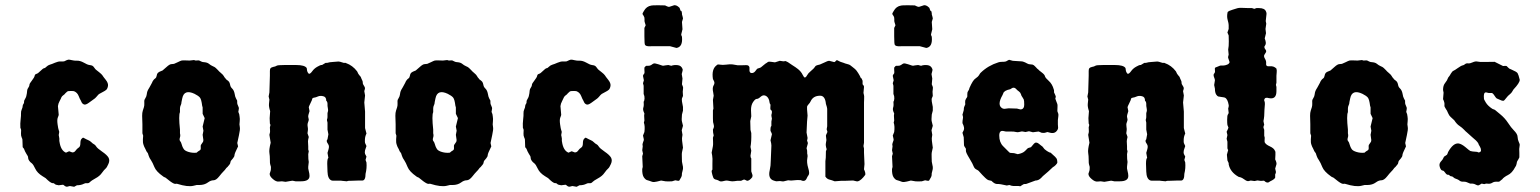

<svg xmlns="http://www.w3.org/2000/svg" viewBox="-20 -696 5905 736"><path d="M252 -347.2Q241.2 -347.7 237.3 -344.7Q233.4 -341.8 230.5 -338.4Q227.1 -333.5 222.2 -330.6Q217.3 -327.1 215.3 -322.8Q213.9 -318.4 208.5 -308.6Q203.1 -298.8 202.1 -289.1L205.1 -255.9Q205.1 -253.9 201.7 -245.6Q198.2 -237.3 200.7 -219.7Q203.1 -202.1 205.1 -197.3Q207 -192.4 207 -189.9L205.1 -178.2Q205.1 -177.7 206.5 -170.9Q208 -164.1 207.5 -159.7Q207 -155.3 208 -152.8Q212.9 -118.7 232.9 -110.8L245.1 -116.2L256.8 -111.8Q264.6 -111.3 269.5 -118.2Q274.9 -126 281.2 -129.9Q288.1 -133.8 288.1 -146.5Q288.1 -158.7 292.5 -163.6Q296.9 -168.9 299.8 -168L311 -162.1Q312 -161.1 318.4 -158.7Q324.7 -156.2 330.1 -150.9Q335.9 -145 340.3 -143.1Q344.7 -141.1 348.6 -134.8Q353 -127.4 371.6 -114.7Q390.1 -102.1 396 -91.8Q401.9 -81.1 395.5 -67.4Q389.6 -53.7 384.8 -49.8Q379.4 -45.4 370.6 -33.2Q362.3 -21 345.7 -12.2Q329.1 -2.9 325.7 1Q320.3 7.3 313.5 6.3Q306.6 5.4 301.8 8.3Q290.5 14.2 274.9 14.2L264.2 20L248 17.1Q246.1 17.1 243.7 18.1Q241.2 19 238.3 19.5Q235.4 20 233.9 19.5Q231.9 19 229.5 17.6Q227.1 16.1 225.1 14.2Q223.1 12.2 221.2 12.2L205.1 14.2Q192.9 12.7 189.9 9.3Q187 5.9 183.1 5.9H180.2Q172.4 4.4 154.8 -13.2Q151.9 -15.1 143.1 -20.5Q122.6 -33.2 115.2 -49.3Q107.9 -65.4 101.6 -70.3Q95.7 -74.2 91.8 -80.1Q87.9 -85.9 87.9 -90.3Q87.9 -94.7 86.4 -97.7Q85 -100.6 81.1 -106.4Q77.1 -113.3 75.7 -116.2Q74.2 -119.1 73.2 -122.6Q72.3 -126 69.3 -128.9Q66.4 -131.8 66.9 -132.8L65.9 -161.1Q65.9 -163.1 63 -169.4Q60.1 -175.8 60.5 -184.6Q61 -193.4 61 -197.3Q61 -200.2 58.1 -206.1Q57.1 -222.7 59.1 -238.3Q61 -253.9 60.5 -261.7Q60.1 -269.5 63.5 -276.9Q66.9 -284.2 66.9 -289.1Q66.9 -293.9 69.8 -297.4Q72.8 -300.8 72.3 -305.7Q71.8 -310.5 76.7 -317.9Q81.5 -325.7 83 -338.4Q84 -351.1 85.4 -354.5Q86.9 -357.9 89.4 -361.3Q92.8 -366.2 92.8 -370.6Q92.8 -375.5 101.6 -386.2Q111.8 -399.4 112.8 -405.3Q113.8 -411.1 119.1 -412.6Q125.5 -414.1 134.8 -423.8Q144.5 -433.6 148.9 -434.6Q152.8 -434.6 158.2 -440.4Q163.6 -445.8 171.4 -448.2Q178.7 -450.2 190.9 -455.6Q203.1 -460.9 212.4 -460.4Q221.7 -460 226.1 -460.9Q237.8 -466.8 241.7 -467.3Q246.1 -467.8 255.9 -465.3Q265.6 -462.9 274.4 -463.4Q286.6 -463.9 300.8 -456.1Q314.9 -447.8 322.8 -446.8Q331.1 -445.8 334.5 -443.8Q337.9 -441.9 341.8 -436Q345.7 -430.2 348.6 -428.2Q351.6 -426.3 360.4 -418.9Q369.6 -411.6 372.6 -407.2Q375 -402.8 385.3 -390.1Q395.5 -377.4 394 -366.7Q392.1 -356 387.2 -351.6Q382.8 -347.7 373 -342.8Q363.3 -337.9 360.4 -335.9Q357.4 -334 355.5 -331.5Q353 -329.1 349.1 -324.2Q344.7 -319.3 341.8 -317.4Q338.9 -314.9 336.4 -313.5Q334 -312 320.8 -302.2Q307.6 -292.5 301.3 -295.9Q294.9 -298.8 292.5 -304.7Q290 -310.5 289.1 -312Q287.1 -314 281.7 -327.6Q276.4 -341.3 264.2 -346.2Q262.7 -347.2 252 -347.2Z M897.9 -219.2Q897.9 -216.3 899.4 -208Q900.9 -199.7 896 -177.7Q891.1 -155.8 889.6 -147.9L892.6 -134.8Q878.9 -107.4 878.9 -101.6Q878.9 -95.7 873 -88.9Q867.2 -82 865.2 -79.6Q863.8 -77.1 863.3 -73.7Q862.8 -70.3 861.8 -68.4Q860.8 -66.4 858.4 -63.5Q856 -61 854.5 -59.1Q853.5 -57.1 850.6 -54.7Q847.7 -52.7 845.2 -48.8Q842.8 -44.9 835.9 -38.1Q829.1 -31.2 820.8 -20.5Q808.6 -4.9 798.3 -4.9Q788.1 -4.9 776.9 3.4Q763.7 13.2 744.1 13.2H733.9L721.7 16.1Q700.2 21.5 659.7 8.8Q658.7 7.8 652.8 8.8Q647 9.8 632.3 -1Q618.2 -11.7 616.2 -13.7Q614.3 -15.6 610.8 -16.6Q606.9 -18.1 605 -20Q578.6 -38.6 571.8 -55.7Q564.9 -72.8 559.1 -81.5Q552.7 -90.3 550.3 -98.1Q547.9 -106 546.9 -108.4Q545.9 -110.8 543.5 -113.3Q541 -115.7 539.6 -120.1Q538.1 -124.5 535.6 -128.4Q533.2 -131.8 530.3 -140.6Q526.9 -149.9 527.8 -162.1Q528.8 -174.3 528.8 -175.8L525.9 -185.1V-219.2L524.9 -252Q524.9 -264.2 527.3 -271.5Q529.8 -278.8 531.7 -285.2Q533.7 -291.5 533.2 -300.8Q532.7 -310.1 533.7 -313Q534.7 -315.9 537.6 -320.3Q541.5 -326.2 542.5 -334Q543.5 -341.8 544.9 -345.7Q545.9 -349.6 553.2 -361.3Q560.5 -374 562.5 -378.4Q564 -382.8 565.4 -384.8Q566.9 -386.7 568.8 -389.6Q570.8 -392.6 575.2 -395.5Q579.6 -398.9 580.6 -405.8Q581.5 -413.1 585.4 -417Q589.4 -420.9 603 -425.8Q606 -427.7 618.2 -439Q630.4 -450.2 637.2 -450.2L647 -451.2Q650.4 -452.1 661.1 -457.5Q671.9 -462.9 675.8 -463.9Q679.7 -464.8 691.9 -464.4Q704.1 -463.9 707 -463.9L723.6 -465.8L730 -463.9Q731.9 -463.9 737.3 -464.4Q742.7 -464.8 744.1 -463.9Q746.1 -462.9 749 -461.4Q752 -460 754.4 -459Q756.8 -458 763.7 -457.5Q774.9 -456.5 781.2 -451.2Q787.6 -445.8 795.4 -442.4Q803.7 -439 807.1 -435.5Q810.5 -432.1 811.5 -431.2Q812.5 -430.7 815.9 -426.8Q818.8 -422.9 827.1 -416Q835.4 -409.2 837.9 -404.3Q839.8 -399.9 844.7 -395Q845.7 -392.1 851.1 -388.7Q856.4 -384.8 858.4 -381.8Q860.8 -377.9 862.3 -370.6Q863.3 -362.8 870.1 -356.4Q877 -349.6 879.4 -336.9Q881.3 -324.2 884.8 -318.4Q888.7 -312 889.2 -310.1Q889.6 -308.1 889.2 -303.2Q888.7 -297.9 892.6 -290.5Q896.5 -282.7 895.5 -279.3Q895 -275.9 894.5 -272.5Q894 -269 893.6 -267.1L897 -258.3Q897 -257.8 898.4 -249Q899.9 -240.2 898.9 -231.4Q897.9 -222.7 897.9 -219.2ZM756.8 -210.9Q764.6 -242.2 764.6 -243.2L756.8 -259.8V-284.2L754.9 -291Q752 -315.4 746.1 -322.3Q740.2 -329.1 725.6 -336.4Q686 -355 678.7 -319.3Q674.8 -301.8 674.8 -297.9Q669.9 -288.1 669.9 -278.8V-266.1Q664.1 -253.9 669.9 -199.2V-185.1Q669.9 -184.1 670.9 -179.7Q671.9 -175.3 669.4 -167.5Q667 -159.7 670.4 -155.3Q673.8 -150.9 674.3 -148.9Q674.8 -147 676.3 -143.1Q677.7 -139.2 678.7 -135.7Q679.7 -132.3 684.1 -125Q688.5 -117.7 703.6 -113.3Q718.8 -108.9 733.9 -110.8L738.8 -115.2Q748 -120.1 749 -123.5Q750 -127 749.5 -131.8Q749 -136.7 750 -140.1L755.9 -148.9Q761.2 -154.3 758.8 -165Q756.8 -175.8 756.8 -179.2L759.8 -194.8Z M1161.6 -105Q1161.6 -83 1163.6 -75.2L1161.6 -57.1Q1160.6 -51.3 1163.6 -40.5Q1166.5 -29.8 1166.5 -21.5Q1166.5 -1 1134.3 -1H1112.8Q1110.8 -1 1106 -2.4Q1101.1 -3.9 1097.7 -2.9L1074.7 1L1060.5 -1Q1058.6 -1 1048.3 0Q1038.1 1 1025.9 -9.8Q1013.7 -20 1013.7 -29.8L1017.6 -42Q1018.6 -43.9 1018.6 -56.2L1015.6 -66.9Q1014.6 -68.8 1014.6 -83.5Q1014.6 -98.1 1012.7 -109.9Q1010.7 -121.6 1017.6 -148.9L1012.7 -179.2L1014.6 -187Q1015.6 -189 1015.1 -196.8Q1014.6 -204.6 1014.6 -208L1016.6 -215.8Q1016.6 -220.2 1014.6 -222.2Q1014.6 -226.1 1013.7 -243.2L1015.6 -270Q1009.8 -287.6 1011.2 -298.8Q1012.7 -310.1 1012.7 -314L1009.8 -326.2L1012.7 -341.8L1014.6 -405.8V-423.8Q1014.6 -431.6 1017.1 -434.6Q1019.5 -437.5 1027.3 -439.5Q1036.1 -440.9 1040 -443.8Q1043.9 -446.8 1070.8 -446.8H1114.7Q1148.4 -446.8 1155.8 -435.1L1156.7 -428.7Q1156.7 -423.8 1159.7 -418.5Q1162.6 -413.1 1165 -413.1Q1169.9 -413.1 1177.2 -423.3Q1184.6 -433.6 1196.8 -440.4Q1208.5 -446.8 1210.9 -446.8H1214.4L1226.6 -454.1Q1227.5 -455.1 1230.5 -455.1H1234.4Q1243.7 -458 1255.9 -458.5Q1268.6 -459 1274.9 -460Q1281.2 -460.9 1297.4 -455.1H1303.2Q1305.7 -455.1 1306.6 -454.1Q1331.5 -445.3 1348.6 -422.9Q1349.6 -421.9 1350.1 -420.4Q1350.6 -418.9 1351.6 -417Q1352.5 -415 1353.5 -413.1Q1354.5 -411.1 1357.9 -407.2Q1361.8 -403.3 1362.8 -401.4Q1363.8 -399.4 1365.7 -394Q1367.7 -389.2 1369.1 -386.7Q1370.6 -383.8 1370.6 -379.9Q1370.6 -376 1371.6 -373.5Q1372.6 -371.1 1375.5 -366.7Q1378.4 -362.3 1378.9 -359.4Q1379.4 -356.4 1378.9 -355Q1378.4 -353 1377.4 -350.6Q1376.5 -348.1 1376.5 -346.2L1379.4 -330.1L1376.5 -303.2L1379.4 -268.1V-205.1L1384.8 -184.1Q1379.4 -173.3 1378.9 -162.1Q1378.4 -150.9 1379.4 -147.9L1384.8 -136.2L1379.4 -120.1Q1377.4 -111.3 1379.4 -106L1384.8 -95.7L1381.3 -83L1384.8 -73.2Q1386.7 -51.3 1381.3 -29.8Q1381.3 -3.9 1368.7 -3.9H1352.5L1322.8 -2.9H1317.9Q1313.5 -2.9 1309.6 -1L1290.5 -2.9Q1287.6 -3.9 1281.7 -3.4Q1275.9 -2.9 1272.9 -3.4Q1270 -3.9 1262.2 -3.4Q1254.4 -2.9 1250.5 -4.4Q1236.3 -10.3 1235.4 -38.1L1234.4 -68.4Q1234.4 -87.9 1238.8 -90.8L1235.4 -109.9Q1235.4 -110.8 1239.3 -123.5Q1243.2 -136.2 1237.8 -143.6Q1232.4 -151.4 1232.4 -155.3Q1232.4 -159.2 1235.4 -162.1Q1237.3 -170.9 1238.8 -181.2L1235.4 -199.2V-226.1Q1232.4 -235.8 1233.9 -239.3Q1235.4 -242.7 1235.4 -247.6V-259.8Q1234.9 -262.2 1236.8 -267.6Q1238.8 -272.5 1236.8 -281.2Q1234.9 -290 1235.4 -297.9Q1235.4 -305.7 1230.5 -310.1Q1231 -324.2 1219.2 -327.1Q1207.5 -330.1 1198.7 -326.2Q1189.9 -322.3 1184.6 -321.8Q1178.7 -321.3 1177.2 -317.9Q1175.8 -314 1175.3 -311.5Q1174.3 -308.6 1169.4 -298.8Q1164.6 -289.1 1163.6 -285.2L1166.5 -270Q1160.6 -252.4 1161.6 -248L1163.6 -237.8Q1163.6 -233.9 1160.6 -226.6Q1157.7 -219.2 1159.7 -209Q1161.6 -198.7 1158.7 -185.1L1163.6 -170.9Q1160.6 -159.2 1160.6 -154.3L1161.6 -134.8V-123L1163.6 -116.2Z M1868.7 -219.2Q1868.7 -216.3 1870.1 -208Q1871.6 -199.7 1866.7 -177.7Q1861.8 -155.8 1860.4 -147.9L1863.3 -134.8Q1849.6 -107.4 1849.6 -101.6Q1849.6 -95.7 1843.8 -88.9Q1837.9 -82 1835.9 -79.6Q1834.5 -77.1 1834 -73.7Q1833.5 -70.3 1832.5 -68.4Q1831.5 -66.4 1829.1 -63.5Q1826.7 -61 1825.2 -59.1Q1824.2 -57.1 1821.3 -54.7Q1818.4 -52.7 1815.9 -48.8Q1813.5 -44.9 1806.6 -38.1Q1799.8 -31.2 1791.5 -20.5Q1779.3 -4.9 1769 -4.9Q1758.8 -4.9 1747.6 3.4Q1734.4 13.2 1714.8 13.2H1704.6L1692.4 16.1Q1670.9 21.5 1630.4 8.8Q1629.4 7.8 1623.5 8.8Q1617.7 9.8 1603 -1Q1588.9 -11.7 1586.9 -13.7Q1585 -15.6 1581.5 -16.6Q1577.6 -18.1 1575.7 -20Q1549.3 -38.6 1542.5 -55.7Q1535.6 -72.8 1529.8 -81.5Q1523.4 -90.3 1521 -98.1Q1518.6 -106 1517.6 -108.4Q1516.6 -110.8 1514.2 -113.3Q1511.7 -115.7 1510.3 -120.1Q1508.8 -124.5 1506.3 -128.4Q1503.9 -131.8 1501 -140.6Q1497.6 -149.9 1498.5 -162.1Q1499.5 -174.3 1499.5 -175.8L1496.6 -185.1V-219.2L1495.6 -252Q1495.6 -264.2 1498 -271.5Q1500.5 -278.8 1502.4 -285.2Q1504.4 -291.5 1503.9 -300.8Q1503.4 -310.1 1504.4 -313Q1505.4 -315.9 1508.3 -320.3Q1512.2 -326.2 1513.2 -334Q1514.2 -341.8 1515.6 -345.7Q1516.6 -349.6 1523.9 -361.3Q1531.2 -374 1533.2 -378.4Q1534.7 -382.8 1536.1 -384.8Q1537.6 -386.7 1539.6 -389.6Q1541.5 -392.6 1545.9 -395.5Q1550.3 -398.9 1551.3 -405.8Q1552.2 -413.1 1556.2 -417Q1560.1 -420.9 1573.7 -425.8Q1576.7 -427.7 1588.9 -439Q1601.1 -450.2 1607.9 -450.2L1617.7 -451.2Q1621.1 -452.1 1631.8 -457.5Q1642.6 -462.9 1646.5 -463.9Q1650.4 -464.8 1662.6 -464.4Q1674.8 -463.9 1677.7 -463.9L1694.3 -465.8L1700.7 -463.9Q1702.6 -463.9 1708 -464.4Q1713.4 -464.8 1714.8 -463.9Q1716.8 -462.9 1719.7 -461.4Q1722.7 -460 1725.1 -459Q1727.5 -458 1734.4 -457.5Q1745.6 -456.5 1752 -451.2Q1758.3 -445.8 1766.1 -442.4Q1774.4 -439 1777.8 -435.5Q1781.2 -432.1 1782.2 -431.2Q1783.2 -430.7 1786.6 -426.8Q1789.6 -422.9 1797.9 -416Q1806.2 -409.2 1808.6 -404.3Q1810.5 -399.9 1815.4 -395Q1816.4 -392.1 1821.8 -388.7Q1827.1 -384.8 1829.1 -381.8Q1831.5 -377.9 1833 -370.6Q1834 -362.8 1840.8 -356.4Q1847.7 -349.6 1850.1 -336.9Q1852.1 -324.2 1855.5 -318.4Q1859.4 -312 1859.9 -310.1Q1860.4 -308.1 1859.9 -303.2Q1859.4 -297.9 1863.3 -290.5Q1867.2 -282.7 1866.2 -279.3Q1865.7 -275.9 1865.2 -272.5Q1864.7 -269 1864.3 -267.1L1867.7 -258.3Q1867.7 -257.8 1869.1 -249Q1870.6 -240.2 1869.6 -231.4Q1868.7 -222.7 1868.7 -219.2ZM1727.5 -210.9Q1735.4 -242.2 1735.4 -243.2L1727.5 -259.8V-284.2L1725.6 -291Q1722.7 -315.4 1716.8 -322.3Q1710.9 -329.1 1696.3 -336.4Q1656.7 -355 1649.4 -319.3Q1645.5 -301.8 1645.5 -297.9Q1640.6 -288.1 1640.6 -278.8V-266.1Q1634.8 -253.9 1640.6 -199.2V-185.1Q1640.6 -184.1 1641.6 -179.7Q1642.6 -175.3 1640.1 -167.5Q1637.7 -159.7 1641.1 -155.3Q1644.5 -150.9 1645 -148.9Q1645.5 -147 1647 -143.1Q1648.4 -139.2 1649.4 -135.7Q1650.4 -132.3 1654.8 -125Q1659.2 -117.7 1674.3 -113.3Q1689.5 -108.9 1704.6 -110.8L1709.5 -115.2Q1718.8 -120.1 1719.7 -123.5Q1720.7 -127 1720.2 -131.8Q1719.7 -136.7 1720.7 -140.1L1726.6 -148.9Q1731.9 -154.3 1729.5 -165Q1727.5 -175.8 1727.5 -179.2L1730.5 -194.8Z M2178.2 -347.2Q2167.5 -347.7 2163.6 -344.7Q2159.7 -341.8 2156.7 -338.4Q2153.3 -333.5 2148.4 -330.6Q2143.6 -327.1 2141.6 -322.8Q2140.1 -318.4 2134.8 -308.6Q2129.4 -298.8 2128.4 -289.1L2131.3 -255.9Q2131.3 -253.9 2127.9 -245.6Q2124.5 -237.3 2127 -219.7Q2129.4 -202.1 2131.3 -197.3Q2133.3 -192.4 2133.3 -189.9L2131.3 -178.2Q2131.3 -177.7 2132.8 -170.9Q2134.3 -164.1 2133.8 -159.7Q2133.3 -155.3 2134.3 -152.8Q2139.2 -118.7 2159.2 -110.8L2171.4 -116.2L2183.1 -111.8Q2190.9 -111.3 2195.8 -118.2Q2201.2 -126 2207.5 -129.9Q2214.4 -133.8 2214.4 -146.5Q2214.4 -158.7 2218.8 -163.6Q2223.1 -168.9 2226.1 -168L2237.3 -162.1Q2238.3 -161.1 2244.6 -158.7Q2251 -156.2 2256.3 -150.9Q2262.2 -145 2266.6 -143.1Q2271 -141.1 2274.9 -134.8Q2279.3 -127.4 2297.9 -114.7Q2316.4 -102.1 2322.3 -91.8Q2328.1 -81.1 2321.8 -67.4Q2315.9 -53.7 2311 -49.8Q2305.7 -45.4 2296.9 -33.2Q2288.6 -21 2272 -12.2Q2255.4 -2.9 2252 1Q2246.6 7.3 2239.7 6.3Q2232.9 5.4 2228 8.3Q2216.8 14.2 2201.2 14.2L2190.4 20L2174.3 17.1Q2172.4 17.1 2169.9 18.1Q2167.5 19 2164.6 19.5Q2161.6 20 2160.2 19.5Q2158.2 19 2155.8 17.6Q2153.3 16.1 2151.4 14.2Q2149.4 12.2 2147.5 12.2L2131.3 14.2Q2119.1 12.7 2116.2 9.3Q2113.3 5.9 2109.4 5.9H2106.4Q2098.6 4.4 2081.1 -13.2Q2078.1 -15.1 2069.3 -20.5Q2048.8 -33.2 2041.5 -49.3Q2034.2 -65.4 2027.8 -70.3Q2022 -74.2 2018.1 -80.1Q2014.2 -85.9 2014.2 -90.3Q2014.2 -94.7 2012.7 -97.7Q2011.2 -100.6 2007.3 -106.4Q2003.4 -113.3 2002 -116.2Q2000.5 -119.1 1999.5 -122.6Q1998.5 -126 1995.6 -128.9Q1992.7 -131.8 1993.2 -132.8L1992.2 -161.1Q1992.2 -163.1 1989.3 -169.4Q1986.3 -175.8 1986.8 -184.6Q1987.3 -193.4 1987.3 -197.3Q1987.3 -200.2 1984.4 -206.1Q1983.4 -222.7 1985.4 -238.3Q1987.3 -253.9 1986.8 -261.7Q1986.3 -269.5 1989.7 -276.9Q1993.2 -284.2 1993.2 -289.1Q1993.2 -293.9 1996.1 -297.4Q1999 -300.8 1998.5 -305.7Q1998 -310.5 2002.9 -317.9Q2007.8 -325.7 2009.3 -338.4Q2010.3 -351.1 2011.7 -354.5Q2013.2 -357.9 2015.6 -361.3Q2019 -366.2 2019 -370.6Q2019 -375.5 2027.8 -386.2Q2038.1 -399.4 2039.1 -405.3Q2040 -411.1 2045.4 -412.6Q2051.8 -414.1 2061 -423.8Q2070.8 -433.6 2075.2 -434.6Q2079.1 -434.6 2084.5 -440.4Q2089.8 -445.8 2097.7 -448.2Q2105 -450.2 2117.2 -455.6Q2129.4 -460.9 2138.7 -460.4Q2147.9 -460 2152.3 -460.9Q2164.1 -466.8 2168 -467.3Q2172.4 -467.8 2182.1 -465.3Q2191.9 -462.9 2200.7 -463.4Q2212.9 -463.9 2227.1 -456.1Q2241.2 -447.8 2249 -446.8Q2257.3 -445.8 2260.7 -443.8Q2264.2 -441.9 2268.1 -436Q2272 -430.2 2274.9 -428.2Q2277.8 -426.3 2286.6 -418.9Q2295.9 -411.6 2298.8 -407.2Q2301.3 -402.8 2311.5 -390.1Q2321.8 -377.4 2320.3 -366.7Q2318.4 -356 2313.5 -351.6Q2309.1 -347.7 2299.3 -342.8Q2289.6 -337.9 2286.6 -335.9Q2283.7 -334 2281.7 -331.5Q2279.3 -329.1 2275.4 -324.2Q2271 -319.3 2268.1 -317.4Q2265.1 -314.9 2262.7 -313.5Q2260.3 -312 2247.1 -302.2Q2233.9 -292.5 2227.5 -295.9Q2221.2 -298.8 2218.8 -304.7Q2216.3 -310.5 2215.3 -312Q2213.4 -314 2208 -327.6Q2202.6 -341.3 2190.4 -346.2Q2189 -347.2 2178.2 -347.2Z M2458.5 -443.8H2464.8Q2471.7 -443.4 2477.1 -447.3Q2481.9 -451.2 2485.8 -452.6Q2489.7 -454.1 2503.4 -449.7Q2517.1 -445.3 2519.5 -444.3Q2522 -443.4 2529.8 -445.3Q2537.6 -446.8 2542 -446.8L2553.2 -443.8Q2564 -447.8 2577.6 -446.3Q2591.3 -444.8 2596.2 -432.1Q2598.1 -428.2 2595.7 -421.4Q2593.3 -414.1 2593.3 -412.1L2596.2 -395L2594.2 -373L2598.1 -362.8Q2599.1 -360.8 2598.1 -353.5Q2597.2 -346.2 2597.2 -344.2L2598.1 -328.1L2594.2 -318.8Q2593.3 -316.9 2594.2 -307.1L2598.1 -286.1V-272L2594.2 -256.8Q2592.3 -235.8 2594.2 -230L2598.1 -213.9L2593.3 -196.8L2596.2 -179.2Q2593.3 -165 2594.7 -156.7Q2596.2 -148.4 2596.2 -145L2598.1 -129.9L2594.2 -111.8Q2593.3 -108.4 2593.8 -93.8Q2594.2 -79.1 2594.2 -76.2L2598.1 -56.2Q2599.1 -48.8 2596.2 -40Q2593.3 -31.2 2593.8 -25.4Q2594.2 -19.5 2584 -3.9Q2582 -2 2576.2 -3.4Q2570.3 -4.9 2568.8 -4.9L2556.2 -1Q2540 0 2531.2 -1L2514.2 -3.9L2498.5 0Q2486.8 2.9 2480 1L2469.2 -2.9Q2467.3 -3.9 2460.9 -5.4Q2454.6 -6.8 2447.8 -16.6Q2441.4 -26.4 2441.9 -47.9L2443.8 -56.2L2441.9 -97.2L2444.8 -106.9L2441.9 -120.1L2443.8 -134.8L2442.9 -143.1Q2442.9 -145 2444.8 -149.9Q2446.8 -155.3 2447.8 -158.2Q2448.7 -161.1 2446.8 -167.5Q2445.3 -173.8 2444.8 -176.3L2450.2 -189.9Q2453.1 -211.9 2448.2 -226.1L2450.2 -233.9L2449.2 -252.9L2450.2 -261.2Q2443.4 -274.9 2445.8 -282.2Q2448.2 -289.6 2447.8 -295.9Q2447.3 -302.7 2447.3 -306.2Q2450.2 -309.1 2450.7 -318.4Q2451.2 -327.6 2447.3 -335.9V-367.2L2444.8 -377L2448.2 -388.2L2444.8 -404.8Q2444.8 -407.2 2446.8 -410.2Q2448.7 -413.1 2450.2 -415Q2451.2 -417 2450.2 -427.7Q2449.2 -438.5 2452.1 -439Q2455.1 -443.8 2458.5 -443.8ZM2545.9 -669.9 2561 -674.8Q2571.3 -679.7 2585 -666Q2585.9 -664.1 2586.9 -660.6Q2587.9 -657.2 2588.9 -654.8Q2593.3 -654.8 2593.3 -648.9Q2594.2 -647.9 2594.2 -645V-641.1Q2598.1 -627.9 2598.1 -625L2594.2 -611.8L2596.2 -584L2591.3 -564Q2591.3 -561 2594.2 -555.2Q2598.1 -516.1 2573.2 -512.2L2547.9 -519H2479Q2478 -519 2473.1 -518.6Q2468.3 -518.1 2466.3 -518.6Q2464.4 -519 2460 -519.5Q2455.6 -520 2452.6 -523.9Q2450.2 -527.3 2450.2 -557.6V-588.9L2455.1 -599.1L2451.2 -611.8Q2450.2 -614.7 2450.7 -622.1Q2451.2 -629.4 2447.3 -635.3Q2442.9 -641.1 2442.9 -643.1Q2442.9 -645 2448.2 -653.8Q2458 -671.9 2477.1 -674.8Q2479 -675.8 2503.4 -675.8Q2527.8 -675.8 2529.3 -675.3Q2530.8 -674.8 2536.6 -671.9Q2542.5 -668.9 2545.9 -669.9Z M3144 -78.1Q3146 -85.9 3146 -116.2L3148.9 -124Q3144 -138.7 3146 -147.5Q3147.9 -155.8 3147.9 -159.2L3146 -175.8Q3146 -177.7 3148.4 -182.6Q3150.9 -187.5 3151.4 -189Q3151.9 -190.9 3151.4 -192.9Q3150.9 -194.8 3149.9 -196.8Q3148.9 -198.7 3148.9 -200.7L3150.9 -211.9V-278.8Q3150.9 -283.2 3146 -297.9Q3143.1 -329.1 3124 -329.1Q3097.2 -329.1 3087.4 -307.6Q3084.5 -301.3 3079.6 -296.4Q3074.7 -291 3073.7 -287.1Q3072.8 -283.2 3075.7 -252.9L3073.7 -230L3071.8 -188L3075.7 -167L3073.7 -155.8Q3076.7 -152.8 3076.7 -146L3071.8 -127.9Q3074.7 -119.1 3074.2 -113.3Q3073.7 -107.4 3075.2 -103Q3076.7 -99.1 3074.7 -88.9Q3071.8 -73.2 3078.1 -52.2Q3084.5 -31.2 3079.6 -24.9Q3074.7 -18.1 3072.8 -13.2Q3066.4 2.9 3049.8 -5.4Q3048.8 -5.9 3036.6 -5.9L3012.7 -3.9L3001 -4.9L2984.9 -1Q2981.9 0 2977.1 -1Q2972.2 -2 2969.7 -2L2955.6 -1L2948.7 -2.9Q2922.4 -9.3 2930.7 -43.9Q2934.6 -60.1 2934.6 -80.1L2937 -138.2Q2937 -145 2933.6 -158.2L2939 -181.2Q2939 -183.1 2938 -185.1Q2937 -187 2936 -189.5Q2935.1 -191.9 2934.1 -193.4Q2933.1 -194.8 2933.6 -202.6Q2933.6 -210.4 2937 -212.9V-230L2939 -241.2Q2936 -253.4 2937.5 -257.8Q2939 -261.7 2939 -267.1Q2939 -272.5 2933.6 -275.9Q2932.6 -278.3 2933.1 -285.2Q2933.6 -292 2933.6 -293.9Q2933.6 -295.9 2930.7 -299.8Q2927.7 -325.7 2911.6 -330.1Q2903.8 -332 2896 -325.2Q2886.2 -316.4 2880.9 -316.9Q2875 -316.9 2866.7 -304.7Q2858.4 -292.5 2858.9 -272.5Q2859.9 -252 2859.9 -250L2856 -231.9L2856.9 -198.2L2859.9 -186Q2860.8 -154.3 2856.9 -132.8L2859.9 -118.2L2856.9 -99.1Q2856.9 -91.8 2859.9 -88.9V-39.1L2864.7 -24.4Q2864.7 -22 2863.8 -17.1Q2853 -2.9 2843.8 -2.9Q2834.5 -7.8 2832.5 -7.8Q2830.6 -7.8 2820.8 -2.9H2806.2Q2803.7 -2.9 2795.4 -1.5Q2786.6 0 2777.8 -2Q2769 -3.9 2765.1 -3.9Q2761.2 -3.9 2753.9 -2Q2743.2 1 2737.8 -2Q2732.9 -5.4 2727.1 -6.8Q2720.7 -7.8 2717.3 -10.7Q2713.9 -13.7 2710.9 -24.9Q2708 -36.1 2708 -39.6Q2708 -43 2710.9 -45.9V-67.9Q2711.9 -90.8 2710 -99.6Q2708 -108.4 2708 -110.8L2712.9 -136.2Q2713.9 -141.6 2713.4 -152.3Q2712.9 -163.1 2712.9 -168L2715.8 -176.8Q2712.9 -187.5 2712.9 -199.2Q2716.8 -207 2716.8 -210.9Q2716.8 -214.8 2715.3 -220.7Q2713.9 -226.6 2713.4 -228Q2712.9 -229 2712.9 -242.2V-272.9L2714.8 -279.8L2712.9 -313L2715.8 -329.1L2713.9 -341.8Q2710 -358.9 2715.3 -368.2Q2720.7 -377 2717.3 -384.3Q2713.9 -392.1 2712.9 -393.1Q2707 -431.2 2727.1 -445.8Q2730 -450.2 2739.7 -448.2Q2749.5 -446.3 2763.7 -448.2Q2777.8 -450.2 2787.6 -449.2L2807.6 -445.8H2822.3Q2828.6 -445.8 2839.8 -446.3Q2851.1 -446.8 2853 -437.5V-424.8Q2854 -416 2861.8 -416Q2869.6 -416 2875 -422.9Q2879.9 -429.7 2881.8 -431.6Q2883.8 -433.6 2888.7 -434.6Q2894 -436 2897 -438Q2899.9 -439.9 2907.7 -446.8Q2915.5 -453.6 2920.9 -456.1Q2923.8 -460.9 2936 -459Q2948.2 -457 2950.7 -457L2969.2 -462.9L2982.9 -460.9L2991.7 -461.9Q2995.6 -460.4 3000.5 -457.5Q3005.4 -454.1 3017.1 -446.3Q3029.8 -438.5 3039.6 -430.7Q3051.3 -420.9 3056.6 -409.7Q3062 -398.9 3064.9 -398.9Q3069.3 -398.9 3073.7 -407.2Q3078.1 -415.5 3087.4 -422.9Q3096.7 -430.7 3098.1 -432.6Q3099.6 -434.6 3100.6 -435.5Q3102.1 -437 3103 -438.5Q3104 -439.9 3105 -441.4Q3106 -442.9 3107.4 -443.8Q3108.9 -444.8 3111.8 -445.8Q3114.7 -446.8 3117.2 -447.3Q3119.6 -447.8 3123 -448.7Q3126.5 -449.7 3139.6 -456.1Q3152.8 -462.9 3158.7 -462.9L3177.7 -458Q3180.2 -458 3183.1 -461.4Q3186 -464.8 3187.5 -465.3Q3189 -465.8 3194.8 -462.4Q3200.7 -459 3206.5 -457.5Q3212.4 -456.1 3215.3 -454.6Q3217.3 -453.1 3227.1 -450.7Q3236.8 -448.2 3238.8 -446.3Q3240.7 -444.3 3247.6 -439.5Q3254.4 -434.1 3257.8 -431.2Q3262.7 -427.2 3270 -415.5Q3277.3 -403.8 3279.8 -397Q3283.2 -397 3286.6 -386.2Q3286.6 -379.4 3286.6 -373Q3292 -367.7 3292 -362.8L3290 -339.8L3292 -331.1Q3293 -329.1 3292.5 -316.4Q3292 -303.7 3292 -303.2V-148.9L3290 -136.2L3292 -126.5V-110.8L3293.9 -66.9L3292 -46.9Q3298.3 -34.2 3296.9 -25.9Q3281.7 -4.9 3269 -1Q3265.1 0 3257.3 -2.4Q3249.5 -4.9 3245.6 -3.9L3218.8 -2.9H3204.6L3179.7 -1L3168.9 -4.9Q3167 -5.9 3158.7 -7.8Q3150.4 -9.8 3144 -19Z M3416 -443.8H3422.4Q3429.2 -443.4 3434.6 -447.3Q3439.5 -451.2 3443.4 -452.6Q3447.3 -454.1 3460.9 -449.7Q3474.6 -445.3 3477.1 -444.3Q3479.5 -443.4 3487.3 -445.3Q3495.1 -446.8 3499.5 -446.8L3510.7 -443.8Q3521.5 -447.8 3535.2 -446.3Q3548.8 -444.8 3553.7 -432.1Q3555.7 -428.2 3553.2 -421.4Q3550.8 -414.1 3550.8 -412.1L3553.7 -395L3551.8 -373L3555.7 -362.8Q3556.6 -360.8 3555.7 -353.5Q3554.7 -346.2 3554.7 -344.2L3555.7 -328.1L3551.8 -318.8Q3550.8 -316.9 3551.8 -307.1L3555.7 -286.1V-272L3551.8 -256.8Q3549.8 -235.8 3551.8 -230L3555.7 -213.9L3550.8 -196.8L3553.7 -179.2Q3550.8 -165 3552.2 -156.7Q3553.7 -148.4 3553.7 -145L3555.7 -129.9L3551.8 -111.8Q3550.8 -108.4 3551.3 -93.8Q3551.8 -79.1 3551.8 -76.2L3555.7 -56.2Q3556.6 -48.8 3553.7 -40Q3550.8 -31.2 3551.3 -25.4Q3551.8 -19.5 3541.5 -3.9Q3539.6 -2 3533.7 -3.4Q3527.8 -4.9 3526.4 -4.9L3513.7 -1Q3497.6 0 3488.8 -1L3471.7 -3.9L3456.1 0Q3444.3 2.9 3437.5 1L3426.8 -2.9Q3424.8 -3.9 3418.5 -5.4Q3412.1 -6.8 3405.3 -16.6Q3398.9 -26.4 3399.4 -47.9L3401.4 -56.2L3399.4 -97.2L3402.3 -106.9L3399.4 -120.1L3401.4 -134.8L3400.4 -143.1Q3400.4 -145 3402.3 -149.9Q3404.3 -155.3 3405.3 -158.2Q3406.2 -161.1 3404.3 -167.5Q3402.8 -173.8 3402.3 -176.3L3407.7 -189.9Q3410.6 -211.9 3405.8 -226.1L3407.7 -233.9L3406.7 -252.9L3407.7 -261.2Q3400.9 -274.9 3403.3 -282.2Q3405.8 -289.6 3405.3 -295.9Q3404.8 -302.7 3404.8 -306.2Q3407.7 -309.1 3408.2 -318.4Q3408.7 -327.6 3404.8 -335.9V-367.2L3402.3 -377L3405.8 -388.2L3402.3 -404.8Q3402.3 -407.2 3404.3 -410.2Q3406.2 -413.1 3407.7 -415Q3408.7 -417 3407.7 -427.7Q3406.7 -438.5 3409.7 -439Q3412.6 -443.8 3416 -443.8ZM3503.4 -669.9 3518.6 -674.8Q3528.8 -679.7 3542.5 -666Q3543.5 -664.1 3544.4 -660.6Q3545.4 -657.2 3546.4 -654.8Q3550.8 -654.8 3550.8 -648.9Q3551.8 -647.9 3551.8 -645V-641.1Q3555.7 -627.9 3555.7 -625L3551.8 -611.8L3553.7 -584L3548.8 -564Q3548.8 -561 3551.8 -555.2Q3555.7 -516.1 3530.8 -512.2L3505.4 -519H3436.5Q3435.5 -519 3430.7 -518.6Q3425.8 -518.1 3423.8 -518.6Q3421.9 -519 3417.5 -519.5Q3413.1 -520 3410.2 -523.9Q3407.7 -527.3 3407.7 -557.6V-588.9L3412.6 -599.1L3408.7 -611.8Q3407.7 -614.7 3408.2 -622.1Q3408.7 -629.4 3404.8 -635.3Q3400.4 -641.1 3400.4 -643.1Q3400.4 -645 3405.8 -653.8Q3415.5 -671.9 3434.6 -674.8Q3436.5 -675.8 3460.9 -675.8Q3485.4 -675.8 3486.8 -675.3Q3488.3 -674.8 3494.1 -671.9Q3500 -668.9 3503.4 -669.9Z M3905.3 -458.5Q3911.6 -456.1 3917.5 -452.6Q3923.3 -449.2 3930.7 -449.2Q3938.5 -449.2 3942.4 -446.3Q3946.3 -443.4 3951.7 -437.5Q3957 -431.2 3959.5 -430.2Q3961.4 -427.2 3973.1 -418.5Q3984.9 -409.7 3985.8 -403.3Q3987.3 -397.5 4000.5 -385.7Q4013.7 -374 4019.5 -353Q4020.5 -351.1 4020.5 -347.7V-341.8Q4027.3 -328.1 4027.3 -325.2L4025.4 -317.9Q4026.4 -314 4029.3 -307.1Q4032.2 -299.8 4033.2 -296.9Q4034.2 -293.9 4033.7 -284.2Q4033.2 -274.4 4033.2 -270L4037.1 -258.8Q4038.1 -256.8 4035.2 -235.8V-219.2L4036.1 -206.1Q4036.1 -203.1 4035.2 -201.2Q4026.4 -182.1 4006.3 -187L3995.1 -189.9L3985.4 -187Q3982.4 -186 3973.1 -187L3961.4 -191.9L3939.5 -189L3924.3 -192.9L3911.1 -189.9L3900.4 -191.9Q3896.5 -192.9 3888.7 -190.4Q3880.9 -188 3875 -189.9Q3868.7 -191.9 3853.5 -191.9H3835.4Q3833 -191.9 3828.1 -193.4Q3810.5 -198.2 3810.5 -176.3Q3810.5 -150.4 3825.2 -135.7Q3839.8 -121.1 3845.2 -115.7Q3850.1 -109.9 3853.5 -109.9L3867.2 -108.9L3881.3 -105Q3900.4 -108.4 3909.2 -117.2Q3917.5 -126 3919.4 -127.4Q3921.4 -128.9 3925.8 -129.9Q3930.2 -130.9 3932.1 -131.8Q3933.6 -132.8 3940.4 -141.6Q3947.3 -150.4 3952.6 -149.4Q3958 -148.9 3962.9 -144.5Q3967.8 -140.1 3970.7 -138.2Q3976.1 -135.3 3980 -129.4Q3983.4 -123.5 3993.2 -117.2Q4002.9 -110.8 4007.3 -110.8Q4017.1 -101.1 4024.4 -95.2Q4031.2 -88.9 4032.2 -82.5Q4033.2 -76.2 4033.2 -74.2Q4033.2 -69.8 4026.9 -63.5Q4020.5 -57.1 4016.1 -55.2Q3996.1 -36.1 3986.3 -28.3Q3976.6 -20.5 3971.7 -14.6Q3961.4 -3.9 3949.2 -3.9L3914.6 8.8Q3912.6 9.8 3908.7 9.3Q3904.8 8.8 3899.4 12.7Q3893.6 17.1 3891.1 18.1L3884.8 17.1H3865.7Q3858.9 17.1 3849.1 13.2L3839.4 15.1Q3813 8.8 3803.2 9.3Q3793.5 10.3 3780.3 -2.9Q3778.3 -3.9 3773.4 -4.4Q3768.6 -4.9 3763.7 -8.3Q3758.8 -11.7 3745.6 -25.4Q3732.9 -39.1 3731.4 -41Q3729.5 -43 3722.7 -46.4Q3715.8 -49.8 3712.4 -58.1Q3709.5 -66.9 3695.8 -89.4Q3682.1 -111.8 3682.6 -118.2Q3683.1 -125 3682.1 -127Q3681.2 -128.9 3678.2 -132.8Q3675.3 -136.7 3675.3 -140.1L3674.3 -169.9L3669.4 -187L3674.3 -196.8Q3678.7 -205.6 3669.4 -224.1Q3669.4 -233.4 3670.9 -240.2Q3672.4 -247.1 3670.9 -251Q3669.4 -254.9 3669.4 -256.3Q3669.4 -257.8 3672.4 -266.6Q3675.3 -275.4 3674.8 -279.3Q3674.3 -283.7 3680.2 -295.9Q3680.2 -297.9 3679.7 -304.7Q3679.2 -311.5 3683.1 -317.4Q3687.5 -323.2 3688 -326.2Q3688.5 -329.1 3688 -334.5Q3687.5 -341.8 3691.4 -347.2Q3695.3 -352.5 3696.3 -358.9Q3709.5 -389.2 3719.2 -395Q3729 -401.4 3733.4 -408.7Q3737.3 -416 3740.2 -418Q3768.1 -444.8 3807.1 -457Q3812.5 -459 3821.3 -459Q3830.1 -459 3834 -460Q3837.9 -460.9 3841.3 -463.4Q3845.2 -465.8 3848.1 -466.8L3862.3 -462.9Q3880.4 -461.9 3885.3 -461.4Q3889.6 -460.9 3894.5 -460.9Q3899.4 -460.9 3905.3 -458.5ZM3846.2 -280.8 3878.4 -279.8Q3880.4 -279.8 3886.2 -277.8Q3892.1 -275.9 3895.5 -276.9Q3906.2 -279.3 3906.2 -294.9Q3906.2 -310.5 3904.3 -314.9Q3902.3 -319.3 3899.4 -323.2Q3895 -328.6 3893.6 -335Q3891.6 -341.3 3886.2 -345.2Q3881.3 -349.1 3879.9 -350.1Q3878.4 -351.1 3875.5 -354.5Q3867.2 -364.3 3856.4 -356.4Q3854.5 -355 3852.5 -354Q3828.6 -349.1 3825.7 -337.9Q3825.2 -335.9 3824.2 -334.5Q3823.2 -333 3823.2 -332Q3800.3 -292 3823.2 -280.3Q3827.1 -278.8 3830.6 -278.8Z M4300.3 -105Q4300.3 -83 4302.2 -75.2L4300.3 -57.1Q4299.3 -51.3 4302.2 -40.5Q4305.2 -29.8 4305.2 -21.5Q4305.2 -1 4272.9 -1H4251.5Q4249.5 -1 4244.6 -2.4Q4239.7 -3.9 4236.3 -2.9L4213.4 1L4199.2 -1Q4197.3 -1 4187 0Q4176.8 1 4164.6 -9.8Q4152.3 -20 4152.3 -29.8L4156.2 -42Q4157.2 -43.9 4157.2 -56.2L4154.3 -66.9Q4153.3 -68.8 4153.3 -83.5Q4153.3 -98.1 4151.4 -109.9Q4149.4 -121.6 4156.2 -148.9L4151.4 -179.2L4153.3 -187Q4154.3 -189 4153.8 -196.8Q4153.3 -204.6 4153.3 -208L4155.3 -215.8Q4155.3 -220.2 4153.3 -222.2Q4153.3 -226.1 4152.3 -243.2L4154.3 -270Q4148.4 -287.6 4149.9 -298.8Q4151.4 -310.1 4151.4 -314L4148.4 -326.2L4151.4 -341.8L4153.3 -405.8V-423.8Q4153.3 -431.6 4155.8 -434.6Q4158.2 -437.5 4166 -439.5Q4174.8 -440.9 4178.7 -443.8Q4182.6 -446.8 4209.5 -446.8H4253.4Q4287.1 -446.8 4294.4 -435.1L4295.4 -428.7Q4295.4 -423.8 4298.3 -418.5Q4301.3 -413.1 4303.7 -413.1Q4308.6 -413.1 4315.9 -423.3Q4323.2 -433.6 4335.4 -440.4Q4347.2 -446.8 4349.6 -446.8H4353L4365.2 -454.1Q4366.2 -455.1 4369.1 -455.1H4373Q4382.3 -458 4394.5 -458.5Q4407.2 -459 4413.6 -460Q4419.9 -460.9 4436 -455.1H4441.9Q4444.3 -455.1 4445.3 -454.1Q4470.2 -445.3 4487.3 -422.9Q4488.3 -421.9 4488.8 -420.4Q4489.3 -418.9 4490.2 -417Q4491.2 -415 4492.2 -413.1Q4493.2 -411.1 4496.6 -407.2Q4500.5 -403.3 4501.5 -401.4Q4502.4 -399.4 4504.4 -394Q4506.3 -389.2 4507.8 -386.7Q4509.3 -383.8 4509.3 -379.9Q4509.3 -376 4510.3 -373.5Q4511.2 -371.1 4514.2 -366.7Q4517.1 -362.3 4517.6 -359.4Q4518.1 -356.4 4517.6 -355Q4517.1 -353 4516.1 -350.6Q4515.1 -348.1 4515.1 -346.2L4518.1 -330.1L4515.1 -303.2L4518.1 -268.1V-205.1L4523.4 -184.1Q4518.1 -173.3 4517.6 -162.1Q4517.1 -150.9 4518.1 -147.9L4523.4 -136.2L4518.1 -120.1Q4516.1 -111.3 4518.1 -106L4523.4 -95.7L4520 -83L4523.4 -73.2Q4525.4 -51.3 4520 -29.8Q4520 -3.9 4507.3 -3.9H4491.2L4461.4 -2.9H4456.5Q4452.1 -2.9 4448.2 -1L4429.2 -2.9Q4426.3 -3.9 4420.4 -3.4Q4414.6 -2.9 4411.6 -3.4Q4408.7 -3.9 4400.9 -3.4Q4393.1 -2.9 4389.2 -4.4Q4375 -10.3 4374 -38.1L4373 -68.4Q4373 -87.9 4377.4 -90.8L4374 -109.9Q4374 -110.8 4377.9 -123.5Q4381.8 -136.2 4376.5 -143.6Q4371.1 -151.4 4371.1 -155.3Q4371.1 -159.2 4374 -162.1Q4376 -170.9 4377.4 -181.2L4374 -199.2V-226.1Q4371.1 -235.8 4372.6 -239.3Q4374 -242.7 4374 -247.6V-259.8Q4373.5 -262.2 4375.5 -267.6Q4377.4 -272.5 4375.5 -281.2Q4373.5 -290 4374 -297.9Q4374 -305.7 4369.1 -310.1Q4369.6 -324.2 4357.9 -327.1Q4346.2 -330.1 4337.4 -326.2Q4328.6 -322.3 4323.2 -321.8Q4317.4 -321.3 4315.9 -317.9Q4314.5 -314 4314 -311.5Q4313 -308.6 4308.1 -298.8Q4303.2 -289.1 4302.2 -285.2L4305.2 -270Q4299.3 -252.4 4300.3 -248L4302.2 -237.8Q4302.2 -233.9 4299.3 -226.6Q4296.4 -219.2 4298.3 -209Q4300.3 -198.7 4297.4 -185.1L4302.2 -170.9Q4299.3 -159.2 4299.3 -154.3L4300.3 -134.8V-123L4302.2 -116.2Z M4685.1 -128.4V-152.8L4682.1 -164.1L4685.1 -178.2L4682.1 -190.9Q4689 -204.6 4689 -207L4685.1 -216.8Q4684.1 -222.7 4684.1 -237.3Q4684.1 -252.9 4687 -257.3Q4689.9 -261.7 4689.9 -263.2L4688 -279.8Q4688 -280.8 4689.5 -285.6Q4690.9 -290.5 4689.9 -293.9Q4686 -316.9 4675.3 -321.8Q4670.9 -323.2 4662.1 -324.2Q4653.3 -325.2 4649.9 -326.2Q4646.5 -327.1 4642.1 -333.5Q4637.2 -341.3 4637.2 -356L4634.3 -370.1L4637.2 -388.2Q4637.2 -392.1 4634.3 -398.9Q4629.9 -409.7 4634.3 -414.1Q4638.7 -418.5 4637.2 -426.8Q4636.2 -435.1 4638.2 -436.5Q4640.1 -438 4645 -439.5Q4649.4 -440.9 4653.3 -442.9Q4657.2 -444.8 4659.7 -444.8H4668.9Q4675.8 -444.8 4684.1 -448.2Q4692.4 -451.7 4693.4 -458L4688 -474.1Q4687 -477.1 4688.5 -481Q4689.9 -484.9 4689.9 -486.8L4688 -505.9L4689.9 -520Q4690.9 -534.2 4689.9 -560.1L4685.1 -571.3L4689.9 -585V-600.1Q4689.9 -606 4686 -619.6Q4682.1 -633.3 4686 -649.9Q4690.9 -654.8 4704.6 -658.7Q4718.3 -662.6 4723.6 -664.6Q4729 -666 4736.8 -666L4766.1 -665H4779.3L4788.1 -662.1L4796.4 -665H4806.2Q4828.1 -665 4833 -651.9Q4835 -647.9 4835 -643.1L4832 -615.2L4834 -605L4831.1 -585L4833 -568.8L4828.1 -548.8Q4835.4 -529.8 4830.1 -522.9Q4825.2 -516.1 4827.1 -514.2Q4827.1 -510.7 4831.1 -505.9Q4835 -501 4833 -496.1L4826.2 -484.9Q4824.2 -479 4828.6 -471.7Q4834.5 -461.9 4833.5 -454.1Q4832.5 -446.3 4835.9 -443.8Q4839.4 -440.9 4848.6 -441.9Q4862.8 -443.4 4873 -433.1Q4875 -425.8 4874 -418.5Q4873 -411.1 4873 -405.8V-378.9L4871.1 -370.6L4873 -362.8V-346.2Q4873 -314 4844.2 -319.8Q4829.1 -324.7 4826.2 -314Q4825.2 -312 4827.6 -306.6Q4830.1 -301.3 4827.1 -275.9Q4827.1 -248.5 4823.2 -231.9L4826.2 -216.8Q4823.2 -213.9 4823.2 -207L4826.2 -198.2V-175.8L4828.1 -168Q4828.1 -167 4827.6 -158.7Q4827.1 -150.4 4829.1 -148.9Q4833 -141.6 4848.1 -134.8Q4863.3 -127.9 4867.2 -118.2Q4870.1 -115.2 4869.1 -102.1Q4868.2 -88.9 4868.2 -85Q4874.5 -72.3 4873 -65.9L4868.2 -49.8L4871.1 -37.1Q4871.1 -32.2 4868.2 -27.8Q4868.2 -21.5 4868.2 -15.1Q4865.2 -8.3 4849.1 -1L4843.3 2.9Q4835.4 6.3 4826.2 -2.9Q4824.2 -3.9 4818.8 -2.9Q4813.5 -2 4806.6 -3.4Q4799.8 -4.9 4798.3 -3.9L4789.1 -2L4774.4 -3.9Q4773.4 -3.9 4767.1 -2Q4760.7 0 4750.5 -7.8Q4740.2 -15.1 4735.8 -16.1Q4731.4 -17.1 4728 -18.1Q4695.8 -36.1 4689.9 -66.4V-70.8L4685.1 -81.1Q4683.1 -99.1 4683.1 -103L4688 -121.1Q4685.1 -124 4685.1 -128.4Z M5375 -219.2Q5375 -216.3 5376.5 -208Q5377.9 -199.7 5373 -177.7Q5368.2 -155.8 5366.7 -147.9L5369.6 -134.8Q5356 -107.4 5356 -101.6Q5356 -95.7 5350.1 -88.9Q5344.2 -82 5342.3 -79.6Q5340.8 -77.1 5340.3 -73.7Q5339.8 -70.3 5338.9 -68.4Q5337.9 -66.4 5335.4 -63.5Q5333 -61 5331.5 -59.1Q5330.6 -57.1 5327.6 -54.7Q5324.7 -52.7 5322.3 -48.8Q5319.8 -44.9 5313 -38.1Q5306.2 -31.2 5297.9 -20.5Q5285.6 -4.9 5275.4 -4.9Q5265.1 -4.9 5253.9 3.4Q5240.7 13.2 5221.2 13.2H5210.9L5198.7 16.1Q5177.2 21.5 5136.7 8.8Q5135.7 7.8 5129.9 8.8Q5124 9.8 5109.4 -1Q5095.2 -11.7 5093.3 -13.7Q5091.3 -15.6 5087.9 -16.6Q5084 -18.1 5082 -20Q5055.7 -38.6 5048.8 -55.7Q5042 -72.8 5036.1 -81.5Q5029.8 -90.3 5027.3 -98.1Q5024.9 -106 5023.9 -108.4Q5022.9 -110.8 5020.5 -113.3Q5018.1 -115.7 5016.6 -120.1Q5015.1 -124.5 5012.7 -128.4Q5010.3 -131.8 5007.3 -140.6Q5003.9 -149.9 5004.9 -162.1Q5005.9 -174.3 5005.9 -175.8L5002.9 -185.1V-219.2L5002 -252Q5002 -264.2 5004.4 -271.5Q5006.8 -278.8 5008.8 -285.2Q5010.7 -291.5 5010.3 -300.8Q5009.8 -310.1 5010.7 -313Q5011.7 -315.9 5014.6 -320.3Q5018.6 -326.2 5019.5 -334Q5020.5 -341.8 5022 -345.7Q5022.9 -349.6 5030.3 -361.3Q5037.6 -374 5039.6 -378.4Q5041 -382.8 5042.5 -384.8Q5043.9 -386.7 5045.9 -389.6Q5047.9 -392.6 5052.2 -395.5Q5056.6 -398.9 5057.6 -405.8Q5058.6 -413.1 5062.5 -417Q5066.4 -420.9 5080.1 -425.8Q5083 -427.7 5095.2 -439Q5107.4 -450.2 5114.3 -450.2L5124 -451.2Q5127.4 -452.1 5138.2 -457.5Q5148.9 -462.9 5152.8 -463.9Q5156.7 -464.8 5168.9 -464.4Q5181.2 -463.9 5184.1 -463.9L5200.7 -465.8L5207 -463.9Q5209 -463.9 5214.4 -464.4Q5219.7 -464.8 5221.2 -463.9Q5223.1 -462.9 5226.1 -461.4Q5229 -460 5231.4 -459Q5233.9 -458 5240.7 -457.5Q5252 -456.5 5258.3 -451.2Q5264.6 -445.8 5272.5 -442.4Q5280.8 -439 5284.2 -435.5Q5287.6 -432.1 5288.6 -431.2Q5289.6 -430.7 5293 -426.8Q5295.9 -422.9 5304.2 -416Q5312.5 -409.2 5314.9 -404.3Q5316.9 -399.9 5321.8 -395Q5322.8 -392.1 5328.1 -388.7Q5333.5 -384.8 5335.4 -381.8Q5337.9 -377.9 5339.4 -370.6Q5340.3 -362.8 5347.2 -356.4Q5354 -349.6 5356.4 -336.9Q5358.4 -324.2 5361.8 -318.4Q5365.7 -312 5366.2 -310.1Q5366.7 -308.1 5366.2 -303.2Q5365.7 -297.9 5369.6 -290.5Q5373.5 -282.7 5372.6 -279.3Q5372.1 -275.9 5371.6 -272.5Q5371.1 -269 5370.6 -267.1L5374 -258.3Q5374 -257.8 5375.5 -249Q5377 -240.2 5376 -231.4Q5375 -222.7 5375 -219.2ZM5233.9 -210.9Q5241.7 -242.2 5241.7 -243.2L5233.9 -259.8V-284.2L5231.9 -291Q5229 -315.4 5223.1 -322.3Q5217.3 -329.1 5202.6 -336.4Q5163.1 -355 5155.8 -319.3Q5151.9 -301.8 5151.9 -297.9Q5147 -288.1 5147 -278.8V-266.1Q5141.1 -253.9 5147 -199.2V-185.1Q5147 -184.1 5147.9 -179.7Q5148.9 -175.3 5146.5 -167.5Q5144 -159.7 5147.5 -155.3Q5150.9 -150.9 5151.4 -148.9Q5151.9 -147 5153.3 -143.1Q5154.8 -139.2 5155.8 -135.7Q5156.7 -132.3 5161.1 -125Q5165.5 -117.7 5180.7 -113.3Q5195.8 -108.9 5210.9 -110.8L5215.8 -115.2Q5225.1 -120.1 5226.1 -123.5Q5227.1 -127 5226.6 -131.8Q5226.1 -136.7 5227.1 -140.1L5232.9 -148.9Q5238.3 -154.3 5235.8 -165Q5233.9 -175.8 5233.9 -179.2L5236.8 -194.8Z M5675.8 -341.8Q5666 -341.8 5668.5 -317.9Q5668 -315.4 5675.8 -302.7Q5683.6 -290 5700.7 -278.8L5710.4 -274.9Q5712.4 -272.9 5730.5 -258.3Q5748.5 -243.7 5760.7 -225.1Q5772.9 -206.5 5782.2 -197.3Q5797.4 -182.1 5797.4 -171.4Q5797.9 -160.6 5801.8 -152.3Q5805.7 -144 5805.7 -141.1L5803.7 -125L5804.2 -109.9Q5804.7 -94.7 5804.2 -92.8Q5803.7 -90.8 5800.3 -85Q5796.9 -79.1 5795.9 -77.6Q5794.9 -76.2 5793.5 -67.4Q5791.5 -58.6 5788.6 -56.2Q5776.4 -32.2 5759.3 -24.4Q5753.9 -22 5746.6 -16.6Q5739.3 -11.2 5739.7 -9.8Q5729.5 -1 5727.5 0Q5725.6 1 5718.3 0.5Q5707.5 0 5700.7 4.4Q5693.8 8.8 5686 8.3Q5678.7 7.8 5676.8 7.8L5669.4 9.8L5659.7 7.8Q5654.8 10.3 5652.3 12.2Q5646.5 17.1 5638.2 12.2Q5630.4 7.8 5624 7.8H5615.7Q5599.6 0 5592.3 0.5Q5585 1 5580.6 -0.5Q5576.2 -2 5573.2 -4.9Q5569.3 -7.8 5563.5 -9.8Q5555.2 -12.2 5552.2 -15.6Q5548.8 -19 5546.4 -19.5Q5543.5 -20 5542 -20.5Q5540.5 -21 5539.6 -21L5533.7 -25.9H5530.3Q5524.9 -26.4 5520.5 -33.2Q5514.6 -42 5510.7 -42Q5503.9 -42 5499.5 -54.7Q5495.1 -67.4 5502.9 -76.2Q5511.2 -85 5512.2 -88.9Q5513.7 -92.8 5515.1 -94.7Q5516.6 -96.7 5520.5 -98.6Q5524.4 -101.1 5526.9 -103Q5530.8 -110.8 5530.8 -112.8Q5550.8 -148.9 5571.8 -146Q5583 -144 5597.7 -131.8Q5612.3 -119.1 5616.2 -117.2Q5620.6 -115.2 5642.6 -113.8Q5647.5 -110.8 5649.4 -111.8Q5657.2 -113.3 5657.2 -120.1Q5657.2 -127 5652.8 -134.3Q5647.9 -141.6 5646.5 -147Q5641.1 -156.2 5622.6 -170.9Q5605.5 -187 5602.5 -189Q5599.6 -190.9 5592.3 -198.7Q5585 -206.5 5574.7 -213.4Q5564.5 -219.7 5554.7 -234.9Q5545.9 -243.7 5540.5 -248Q5535.2 -252.4 5530.8 -262.7Q5526.9 -272.9 5522.5 -278.3Q5518.6 -284.2 5517.6 -287.1Q5516.6 -290 5517.1 -294.4Q5518.1 -303.2 5511.7 -315.9Q5511.7 -316.9 5513.7 -340.8L5511.7 -351.1Q5511.7 -367.7 5518.6 -376.5Q5525.4 -385.7 5526.4 -387.7Q5527.3 -389.6 5529.3 -394Q5531.2 -399.4 5534.2 -402.3Q5537.1 -405.3 5541.5 -413.6Q5546.9 -422.9 5551.8 -424.8Q5556.6 -426.8 5567.4 -434.6Q5581.1 -444.3 5586.4 -445.3Q5591.8 -446.3 5594.7 -449.2Q5600.1 -454.1 5607.4 -453.1Q5614.7 -452.1 5625 -457Q5635.7 -461.9 5643.6 -460Q5651.4 -458 5669.9 -458.5Q5688.5 -459 5709.5 -459L5741.7 -442.9Q5743.7 -442.9 5748.5 -443.4Q5753.9 -443.8 5755.9 -442.4Q5757.8 -440.9 5760.7 -437.5Q5763.7 -434.1 5765.6 -433.1Q5767.6 -432.1 5774.4 -429.2Q5793.9 -420.9 5797.4 -415.5Q5800.8 -410.2 5805.7 -390.1Q5805.7 -378.4 5781.7 -353Q5775.9 -341.3 5768.1 -335Q5760.3 -329.1 5753.4 -319.8Q5746.6 -310.1 5742.7 -309.6Q5738.3 -309.1 5730.5 -313Q5722.7 -316.9 5719.2 -317.9Q5715.8 -318.8 5712.4 -324.2Q5709.5 -329.1 5705.6 -334Q5701.7 -338.9 5699.2 -339.4Q5697.3 -339.8 5692.4 -339.4Q5687.5 -338.9 5683.1 -340.3Q5678.7 -341.8 5675.8 -341.8Z"/></svg>

Font: AntiqueNobleBoldCondensed
Style: BoldCondensed
Weight: 700
Version: Version 001.000